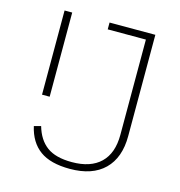

<svg xmlns="http://www.w3.org/2000/svg" viewBox="-106 -792 845 899"><g transform="rotate(15 317.0 -343.0)"><path d="M537 -698V-207Q537 -102 479 -45Q421 12 312 12Q218 12 166.5 -25.5Q115 -63 98 -138L131 -147Q149 -84 191.5 -52.5Q234 -21 313 -21Q404 -21 452 -67.5Q500 -114 500 -203V-665H315V-698ZM97 -698H134V-290H97Z"/></g></svg>

Font: IBM Plex Sans Thai ExtraLight
Style: Regular
Weight: 200
Designer: Mike Abbink, Paul van der Laan, Pieter van Rosmalen, Ben Mitchell, Mark Frömberg
Foundry: Bold Monday
Version: Version 1.1